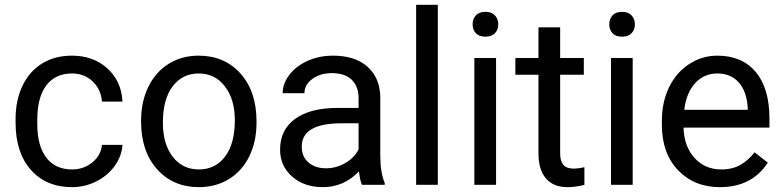

<svg xmlns="http://www.w3.org/2000/svg" viewBox="-20 -770 3262 800"><path d="M280.3 -64Q328.6 -64 364.7 -93.3Q400.9 -122.6 404.8 -166.5H490.2Q487.8 -121.1 459 -80.1Q430.2 -39.1 382.1 -14.6Q334 9.8 280.3 9.8Q172.4 9.8 108.6 -62.3Q44.9 -134.3 44.9 -259.3V-274.4Q44.9 -351.6 73.2 -411.6Q101.6 -471.7 154.5 -504.9Q207.5 -538.1 279.8 -538.1Q368.7 -538.1 427.5 -484.9Q486.3 -431.6 490.2 -346.7H404.8Q400.9 -397.9 366 -430.9Q331.1 -463.9 279.8 -463.9Q210.9 -463.9 173.1 -414.3Q135.3 -364.7 135.3 -271V-253.9Q135.3 -162.6 172.9 -113.3Q210.4 -64 280.3 -64Z M567.9 -269Q567.9 -346.7 598.4 -408.7Q628.9 -470.7 683.3 -504.4Q737.8 -538.1 807.6 -538.1Q915.5 -538.1 982.2 -463.4Q1048.8 -388.7 1048.8 -264.6V-258.3Q1048.8 -181.2 1019.3 -119.9Q989.7 -58.6 934.8 -24.4Q879.9 9.8 808.6 9.8Q701.2 9.8 634.5 -64.9Q567.9 -139.6 567.9 -262.7ZM658.7 -258.3Q658.7 -170.4 699.5 -117.2Q740.2 -64 808.6 -64Q877.4 -64 918 -117.9Q958.5 -171.9 958.5 -269Q958.5 -356 917.2 -409.9Q876 -463.9 807.6 -463.9Q740.7 -463.9 699.7 -410.6Q658.7 -357.4 658.7 -258.3Z M1488.3 0Q1480.5 -15.6 1475.6 -55.7Q1412.6 9.8 1325.2 9.8Q1247.1 9.8 1197 -34.4Q1147 -78.6 1147 -146.5Q1147 -229 1209.7 -274.7Q1272.5 -320.3 1386.2 -320.3H1474.1V-361.8Q1474.1 -409.2 1445.8 -437.3Q1417.5 -465.3 1362.3 -465.3Q1314 -465.3 1281.2 -440.9Q1248.5 -416.5 1248.5 -381.8H1157.7Q1157.7 -421.4 1185.8 -458.3Q1213.9 -495.1 1262 -516.6Q1310.1 -538.1 1367.7 -538.1Q1459 -538.1 1510.7 -492.4Q1562.5 -446.8 1564.5 -366.7V-123.5Q1564.5 -50.8 1583 -7.8V0ZM1338.4 -68.8Q1380.9 -68.8 1418.9 -90.8Q1457 -112.8 1474.1 -147.9V-256.3H1403.3Q1237.3 -256.3 1237.3 -159.2Q1237.3 -116.7 1265.6 -92.8Q1293.9 -68.8 1338.4 -68.8Z M1804.2 0H1713.9V-750H1804.2Z M2046.9 0H1956.5V-528.3H2046.9ZM1949.2 -668.5Q1949.2 -690.4 1962.6 -705.6Q1976.1 -720.7 2002.4 -720.7Q2028.8 -720.7 2042.5 -705.6Q2056.2 -690.4 2056.2 -668.5Q2056.2 -646.5 2042.5 -631.8Q2028.8 -617.2 2002.4 -617.2Q1976.1 -617.2 1962.6 -631.8Q1949.2 -646.5 1949.2 -668.5Z M2314 -656.2V-528.3H2412.6V-458.5H2314V-130.9Q2314 -99.1 2327.1 -83.3Q2340.3 -67.4 2372.1 -67.4Q2387.7 -67.4 2415 -73.2V0Q2379.4 9.8 2345.7 9.8Q2285.2 9.8 2254.4 -26.9Q2223.6 -63.5 2223.6 -130.9V-458.5H2127.4V-528.3H2223.6V-656.2Z M2616.2 0H2525.9V-528.3H2616.2ZM2518.6 -668.5Q2518.6 -690.4 2532 -705.6Q2545.4 -720.7 2571.8 -720.7Q2598.1 -720.7 2611.8 -705.6Q2625.5 -690.4 2625.5 -668.5Q2625.5 -646.5 2611.8 -631.8Q2598.1 -617.2 2571.8 -617.2Q2545.4 -617.2 2532 -631.8Q2518.6 -646.5 2518.6 -668.5Z M2980 9.8Q2872.6 9.8 2805.2 -60.8Q2737.8 -131.3 2737.8 -249.5V-266.1Q2737.8 -344.7 2767.8 -406.5Q2797.9 -468.3 2851.8 -503.2Q2905.8 -538.1 2968.8 -538.1Q3071.8 -538.1 3128.9 -470.2Q3186 -402.3 3186 -275.9V-238.3H2828.1Q2830.1 -160.2 2873.8 -112.1Q2917.5 -64 2984.9 -64Q3032.7 -64 3065.9 -83.5Q3099.1 -103 3124 -135.3L3179.2 -92.3Q3112.8 9.8 2980 9.8ZM2968.8 -463.9Q2914.1 -463.9 2877 -424.1Q2839.8 -384.3 2831.1 -312.5H3095.7V-319.3Q3091.8 -388.2 3058.6 -426Q3025.4 -463.9 2968.8 -463.9Z"/></svg>

Font: Vazir
Style: Regular
Weight: 400
Designer: Saber Rastikerdar
Foundry: Saber Rastikerdar
Version: Version 30.0.0